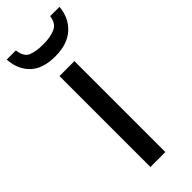

<svg xmlns="http://www.w3.org/2000/svg" viewBox="-266 -770 800 800"><g transform="rotate(-45 133.5 -370.0)"><path d="M173 0H85V-536H173ZM289 -740Q284 -680 243.5 -643Q203 -606 131 -606Q57 -606 19.5 -642.5Q-18 -679 -22 -740H32Q37 -699 62 -688Q87 -677 133 -677Q172 -677 200.5 -689Q229 -701 234 -740Z"/></g></svg>

Font: TSCustom
Style: Regular
Weight: 400
Designer: Monotype Design Team
Foundry: Monotype Imaging Inc.
Version: Version 2.004; ttfautohint (v1.8.3) -l 8 -r 50 -G 200 -x 14 